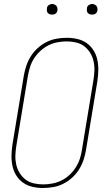

<svg xmlns="http://www.w3.org/2000/svg" viewBox="-20 -932 540 960"><path d="M195 8Q168 8 142 2Q116 -4 95.5 -18.5Q75 -33 61.5 -54.5Q48 -76 42.5 -101.5Q37 -127 37.5 -154Q38 -181 42 -208L99 -553Q103 -578 111.5 -603Q120 -628 134 -650.5Q148 -673 168.5 -691.5Q189 -710 213 -722Q237 -734 263 -738.5Q289 -743 314 -743Q341 -743 367 -737Q393 -731 413.5 -716.5Q434 -702 447.5 -680.5Q461 -659 466.5 -633.5Q472 -608 471.5 -581Q471 -554 467 -527L410 -182Q406 -157 397.5 -132Q389 -107 375 -84.5Q361 -62 340.5 -43.5Q320 -25 296 -13Q272 -1 246 3.5Q220 8 195 8ZM196 -10Q218 -10 242 -14.5Q266 -19 288 -30Q310 -41 328 -58Q346 -75 359 -95.5Q372 -116 379.5 -139Q387 -162 390 -185L447 -530Q451 -554 452 -578Q453 -602 448 -625Q443 -648 431 -667.5Q419 -687 401.5 -700.5Q384 -714 361 -719.5Q338 -725 313 -725Q291 -725 267 -720.5Q243 -716 221.5 -705Q200 -694 181.5 -677Q163 -660 150 -639.5Q137 -619 130 -596Q123 -573 119 -550L62 -205Q58 -181 57 -157Q56 -133 61 -110Q66 -87 78 -67.5Q90 -48 107.5 -34.5Q125 -21 148 -15.5Q171 -10 196 -10ZM440 -859Q434 -859 428.5 -861Q423 -863 419 -867.5Q415 -872 414.5 -878.5Q414 -885 415 -891Q415 -896 417.5 -900Q420 -904 424 -906.5Q428 -909 432 -910.5Q436 -912 441 -912Q447 -912 452.5 -909.5Q458 -907 462 -902.5Q466 -898 467 -891.5Q468 -885 467 -879Q466 -874 463.5 -870Q461 -866 457.5 -863.5Q454 -861 449.5 -860Q445 -859 440 -859ZM240 -859Q234 -859 228.5 -861Q223 -863 219 -867.5Q215 -872 214.5 -878.5Q214 -885 215 -891Q215 -896 217.5 -900Q220 -904 224 -906.5Q228 -909 232 -910.5Q236 -912 241 -912Q247 -912 252.5 -909.5Q258 -907 262 -902.5Q266 -898 267 -891.5Q268 -885 267 -879Q266 -874 263.5 -870Q261 -866 257.5 -863.5Q254 -861 249.5 -860Q245 -859 240 -859Z"/></svg>

Font: Iosevka Term Curly Thin
Style: Italic
Weight: 100
Italic angle: -9°
Designer: Belleve Invis
Foundry: Belleve Invis
Version: Version 32.3.0